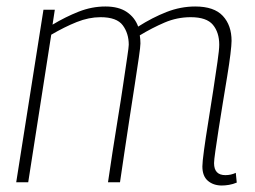

<svg xmlns="http://www.w3.org/2000/svg" viewBox="-20 -562 787 592"><path d="M664 10Q638 10 621 -4.5Q604 -19 604 -49Q604 -62 609 -99Q614 -136 622 -185Q630 -234 637.5 -283.5Q645 -333 650.5 -371Q656 -409 656 -424Q656 -462 636.5 -485.5Q617 -509 568 -509Q526 -509 487.5 -492.5Q449 -476 411 -453Q413 -441 413 -428Q413 -418 408 -384Q403 -350 395.5 -301Q388 -252 379.5 -197.5Q371 -143 363.5 -91.5Q356 -40 350 0H313Q319 -41 327 -93.5Q335 -146 344 -200.5Q353 -255 360 -303Q367 -351 372 -384Q377 -417 377 -424Q377 -459 358.5 -484Q340 -509 290 -509Q254 -509 216.5 -494Q179 -479 138 -455L67 0H30L114 -532H149L142 -486Q182 -510 222.5 -526Q263 -542 305 -542Q346 -542 371 -525Q396 -508 406 -480Q450 -508 493.5 -525Q537 -542 582 -542Q640 -542 667 -513Q694 -484 694 -436Q694 -424 690.5 -395Q687 -366 680.5 -326.5Q674 -287 667 -244.5Q660 -202 654 -163Q648 -124 644 -96Q640 -68 640 -59Q640 -22 675 -22Q692 -22 707 -29L710 1Q698 6 686 8Q674 10 664 10Z"/></svg>

Font: Georama ExtraLight
Style: Italic
Weight: 200
Italic angle: -9°
Designer: Jean-Baptiste Levee
Foundry: Production Type
Version: Version 1.000